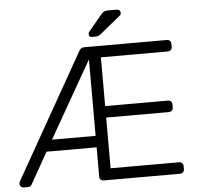

<svg xmlns="http://www.w3.org/2000/svg" viewBox="-58 -940 1037 1000"><g transform="rotate(-5 460.0 -440.0)"><path d="M25 0Q17 0 11 -6Q5 -12 5 -20Q5 -26 9 -34L375 -681Q385 -700 401 -700H834Q845 -700 851 -694Q857 -688 857 -677V-662Q857 -652 850.5 -646Q844 -640 834 -640H485V-385H812Q823 -385 829 -379Q835 -373 835 -362V-347Q835 -337 828.5 -331Q822 -325 812 -325H485V-60H842Q853 -60 859 -54Q865 -48 865 -37V-22Q865 -12 858.5 -6Q852 0 842 0H444Q434 0 428 -6Q422 -12 422 -22V-175H160L70 -15Q62 0 48 0ZM194 -235H422V-633H421ZM448 -750Q432 -750 432 -766Q432 -774 437 -779L506 -862Q515 -873 522 -876.5Q529 -880 543 -880H589Q608 -880 608 -861Q608 -854 603 -849L494 -760Q486 -754 480 -752Q474 -750 463 -750Z"/></g></svg>

Font: Rubik AZ
Style: Regular
Weight: 300
Designer: Hubert and Fischer
Foundry: Hubert & Fischer
Version: Version 2.000